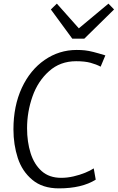

<svg xmlns="http://www.w3.org/2000/svg" viewBox="-20 -1030 648 1057"><path d="M304 7Q214 7 158 -40Q102 -86.5 78 -160Q54 -233.5 54 -318Q54 -446.5 100 -546Q146 -645 225.8 -700Q305.5 -755 402 -755Q427 -755 447.5 -752.8Q468 -750.5 493.8 -744Q519.5 -737.5 560 -725L534 -663Q509.5 -676 478 -684.5Q446.5 -693 399 -693Q311 -693 250 -638Q188.5 -583.5 158.8 -498.8Q129 -414 129 -324Q129 -249 148.5 -187Q168 -125 209.5 -88Q251 -51 317 -51Q350.5 -51 385 -59Q419.5 -67 448.8 -79Q478 -91 496 -103L507 -41Q430.5 7 304 7ZM378 -817 260 -978 293 -1010 414 -874 577 -1010 608 -978 444 -817Z"/></svg>

Font: Merriweather Sans Light
Style: Italic
Weight: 300
Italic angle: -7.5°
Designer: Eben Sorkin
Foundry: Eben Sorkin
Version: Version 2.001; ttfautohint (v1.8.3)